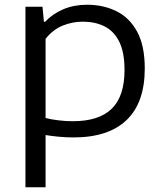

<svg xmlns="http://www.w3.org/2000/svg" viewBox="-20 -571 688 811"><path d="M87.5 220V-542.5H159.5L165.5 -479H170.5Q202 -512.5 247.2 -531.8Q292.5 -551 347.5 -551Q416 -551 471.2 -524Q526.5 -497 559 -437.8Q591.5 -378.5 591.5 -282Q591.5 -137.5 514.8 -64Q438 9.5 290.5 9.5Q258.5 9.5 228 6.5Q197.5 3.5 172.5 -0.5V220ZM287.5 -59Q398 -59 452 -111.8Q506 -164.5 506 -275Q506 -351 483.2 -395.8Q460.5 -440.5 420.8 -460Q381 -479.5 329.5 -479.5Q286.5 -479.5 245.2 -463Q204 -446.5 172.5 -407V-72.5Q196 -66.5 226.2 -62.8Q256.5 -59 287.5 -59Z"/></svg>

Font: Encode Sans Exp
Style: Regular
Weight: 400
Width: 7
Designer: Multiple Designers
Foundry: Impallari Type
Version: Version 3.002; ttfautohint (v1.8.3) -l 8 -r 50 -G 200 -x 14 